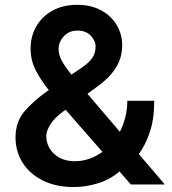

<svg xmlns="http://www.w3.org/2000/svg" viewBox="-20 -756 703 787"><path d="M283.4 10.7Q209.2 10.7 155.4 -16.2Q101.6 -43 72.6 -89.1Q43.7 -135.3 43.7 -193.2Q43.7 -257.5 81.5 -301.1Q119.3 -344.8 180 -386.7Q148.4 -425.8 127 -466.8Q105.5 -507.8 105.5 -556.5Q105.5 -608.3 129.3 -648.8Q153.1 -689.3 195.8 -712.7Q238.6 -736.2 296.2 -736.2Q353.7 -736.2 395.1 -713.4Q436.4 -690.7 458.6 -653.1Q480.8 -615.4 480.8 -571Q480.8 -519.5 455.3 -478.9Q429.7 -438.2 384.2 -405.2L338.4 -371.4L471.2 -215.9Q485.4 -242.9 493.6 -274.9Q501.8 -306.8 501.8 -342.7H612.2Q612.2 -267.8 593.9 -214Q575.6 -160.2 549 -124.6L655.5 0H516.3L469.8 -53.3Q431.5 -20.2 381.6 -4.8Q331.7 10.7 283.4 10.7ZM399.9 -133.5 248.9 -306.1 237.2 -297.6Q201 -271 185.4 -244.3Q169.7 -217.7 169.7 -198.9Q169.7 -155.9 201.7 -125.5Q233.7 -95.2 287.3 -95.2Q346.6 -95.2 399.9 -133.5ZM272.7 -449.9 313.9 -478Q342.3 -496.4 357.1 -517Q371.8 -537.6 371.8 -565.3Q371.8 -588.8 352.1 -609.7Q332.4 -630.7 297.9 -630.7Q263.1 -630.7 241.7 -607.4Q220.2 -584.2 220.2 -554.7Q220.2 -529.5 235.1 -503.7Q250 -478 272.7 -449.9Z"/></svg>

Font: Inter UI Semi Bold
Style: Regular
Weight: 600
Designer: Rasmus Andersson
Foundry: rsms
Version: 3.2;8d6f07862